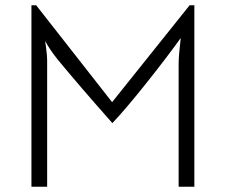

<svg xmlns="http://www.w3.org/2000/svg" viewBox="-20 -713 862 733"><path d="M118 -693 408 -323 704 -693H722V0H662V-470Q662 -500 670 -568Q617 -494 539 -396Q461 -298 409 -243Q284 -384 200 -486Q185 -505 174 -521Q163 -537 152 -557Q152 -560 156 -530Q160 -500 160 -484V0H100V-693Z"/></svg>

Font: Bellota Text
Style: Regular
Weight: 400
Designer: Kemie Guaida
Foundry: Kemie Guaida
Version: Version 4.001